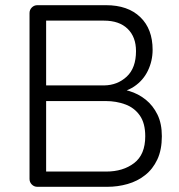

<svg xmlns="http://www.w3.org/2000/svg" viewBox="-20 -720 691 740"><path d="M124 -700H388.8Q472.8 -700 520.5 -654.2Q568.2 -608.5 568.2 -528Q568.2 -485.5 550.1 -447.8Q532 -410 496.8 -386.4Q461.5 -362.8 409.8 -359.8L405.5 -380Q442.5 -380 478 -369.2Q513.5 -358.5 541.6 -335.9Q569.8 -313.2 586.8 -278.5Q603.8 -243.8 603.8 -195Q603.8 -142.5 586.4 -105.4Q569 -68.2 539.2 -44.9Q509.5 -21.5 471.8 -10.8Q434 0 393.2 0H124Q111.5 0 102.6 -8.9Q93.8 -17.8 93.8 -30.2V-669.8Q93.8 -682.2 102.6 -691.1Q111.5 -700 124 -700ZM380.5 -640.5H146.2L157.8 -658.8V-375.8L147.2 -390.8H381.2Q432.8 -391.5 468.5 -424.8Q504.2 -458 504.2 -523.2Q504.2 -577.5 471.9 -609Q439.5 -640.5 380.5 -640.5ZM387.8 -330.5H152.5L157.8 -337V-50.2L151.5 -58.8H389.5Q454.2 -58.8 497 -91.5Q539.8 -124.2 539.8 -195Q539.8 -245.2 518.8 -275Q497.8 -304.8 463 -317.6Q428.2 -330.5 387.8 -330.5Z"/></svg>

Font: Quicksand Variable Light
Style: Regular
Weight: 300
Designer: Andrew Paglinawan
Foundry: Andrew Paglinawan
Version: Version 3.004